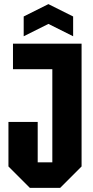

<svg xmlns="http://www.w3.org/2000/svg" viewBox="-20 -912 450 932"><path d="M21 -104V-320H163V-124H234V-576H43V-700H376V-104L272 0H125ZM95 -736V-832L215 -892L335 -832V-736L215 -796Z"/></svg>

Font: Tektur Condensed SemiBold
Style: Regular
Weight: 600
Width: 3
Designer: Adam Jagosz
Foundry: Adam Jagosz
Version: Version 1.005;gftools[0.9.30]